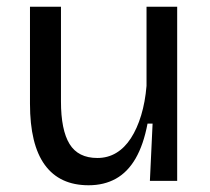

<svg xmlns="http://www.w3.org/2000/svg" viewBox="-20 -537 622 570"><path d="M243 13Q157 13 113 -47.5Q69 -108 69 -229V-517H161V-236Q161 -151 186.5 -109.5Q212 -68 269 -68Q300 -68 325 -83Q350 -98 368.5 -126.5Q387 -155 399 -194.5Q411 -234 415 -282V-517H506V-220V0H425L433 -170H418Q406 -107 382.5 -66.5Q359 -26 324 -6.5Q289 13 243 13Z"/></svg>

Font: Bricolage Grotesque 20pt
Style: Regular
Weight: 400
Version: Version 1.001;gftools[0.9.33.dev8+g029e19f]